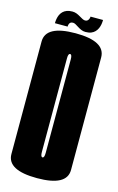

<svg xmlns="http://www.w3.org/2000/svg" viewBox="-120 -822 538 876"><g transform="rotate(15 149.0 -384.0)"><path d="M148.8 4Q8 4 8 -72.2Q8 -148.5 8 -337.8Q8 -526.8 8 -603.5Q8 -680.2 148.8 -680.2Q289.5 -680.2 289.5 -603.4Q289.5 -526.5 289.5 -337.8Q289.5 -148.5 289.5 -72.2Q289.5 4 148.8 4ZM148.8 -94Q157.8 -94 157.8 -117.5Q157.8 -141 157.8 -337.8Q157.8 -538 157.8 -560.1Q157.8 -582.2 148.8 -582.2Q139.8 -582.2 139.8 -560.1Q139.8 -538 139.8 -337.8Q139.8 -141 139.8 -117.5Q139.8 -94 148.8 -94ZM189.8 -697.5Q179.1 -697.5 169.9 -701.4Q160.8 -705.2 152.5 -710.6Q144.2 -715.9 137.4 -719.8Q130.5 -723.6 124.9 -723.6Q116.6 -723.6 112.3 -719.9Q108 -716.1 106.6 -710.7Q105.1 -705.2 105.1 -700.1H45.2Q45.2 -710 47 -720.3Q48.8 -730.6 52.9 -739.9Q57.1 -749.1 64.3 -756.4Q71.5 -763.6 82.4 -767.9Q93.4 -772.2 109 -772.2Q119.6 -772.2 128.9 -768.6Q138.2 -764.9 146.4 -759.9Q154.6 -755 161.8 -751.3Q168.9 -747.6 174.6 -747.6Q181.8 -747.6 186.1 -751.4Q190.4 -755.1 192.4 -760.8Q194.4 -766.4 194.4 -771.1H253.5Q253.5 -761.2 251.8 -750.8Q250 -740.2 245.8 -730.8Q241.6 -721.4 234.4 -713.8Q227.2 -706.1 216.3 -701.8Q205.4 -697.5 189.8 -697.5Z"/></g></svg>

Font: Anybody UltraCondensed Thin
Style: Regular
Weight: 100
Width: 1
Designer: Tyler Finck
Foundry: Etcetera Type Company
Version: Version 1.110